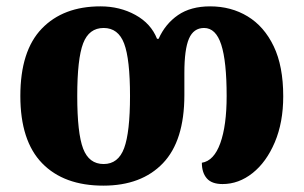

<svg xmlns="http://www.w3.org/2000/svg" viewBox="-20 -570 956 604"><path d="M305 14Q181 14 112.5 -56.5Q44 -127 44 -268Q44 -410 111.5 -480Q179 -550 296 -550Q357 -550 406 -523Q455 -496 474 -448H479Q500 -495 540 -522.5Q580 -550 641 -550Q707 -550 759 -518.5Q811 -487 841 -424.5Q871 -362 871 -267Q871 -185 844.5 -122.5Q818 -60 774.5 -25.5Q731 9 680 9Q646 9 630.5 -9Q615 -27 615 -58Q653 -64 673 -119.5Q693 -175 693 -268Q693 -377 676 -429.5Q659 -482 622 -482Q589 -482 574.5 -448.5Q560 -415 560 -341V-271Q560 -127 492.5 -56.5Q425 14 305 14ZM306 -54Q352 -54 370.5 -104Q389 -154 389 -268Q389 -384 370.5 -433Q352 -482 306 -482Q260 -482 241.5 -433.5Q223 -385 223 -268Q223 -151 241.5 -102.5Q260 -54 306 -54Z"/></svg>

Font: Noto Serif Georgian ExtraBold
Style: Regular
Weight: 800
Designer: Monotype Design Team, Akaki Razmadze
Foundry: Google LLC
Version: Version 2.003; ttfautohint (v1.8.4.7-5d5b)